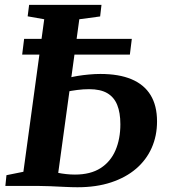

<svg xmlns="http://www.w3.org/2000/svg" viewBox="-20 -763 693 788"><path d="M298 5.5Q275.5 5.5 245 4Q214.5 2.5 184.5 1.2Q154.5 0 132.5 0H2L6.5 -44L76 -58L161.5 -684L93.5 -696L99.5 -743H396.5L391 -695.5L305.5 -684L219 -53.5Q233.5 -50.5 251.5 -48.5Q269.5 -46.5 287.5 -46.5Q351.5 -46.5 392.8 -73Q434 -99.5 454 -146.2Q474 -193 474 -253Q474 -300.5 461 -332.5Q448 -364.5 420 -380.8Q392 -397 346 -397Q322 -397 297.2 -393.8Q272.5 -390.5 255.5 -387L262 -443.5Q277.5 -448 299.2 -451.5Q321 -455 345.2 -457.2Q369.5 -459.5 392 -459.5Q468 -459.5 519.8 -437.8Q571.5 -416 598 -372.8Q624.5 -329.5 624.5 -264.5Q624.5 -205.5 602.5 -156Q580.5 -106.5 538.5 -70.5Q496.5 -34.5 436 -14.5Q375.5 5.5 298 5.5ZM71 -539 79 -603.5H521L513 -539Z"/></svg>

Font: Merriweather 28pt
Style: Bold Italic
Weight: 700
Italic angle: -7.8°
Version: Version 2.101